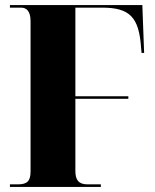

<svg xmlns="http://www.w3.org/2000/svg" viewBox="-20 -734 610 754"><path d="M19 0H376V-10H324C288 -10 276 -28 276 -63V-346H484V-356H276V-704H381C489 -704 526 -667 534 -547L536 -526H546L539 -714H19V-704H63C84 -704 100 -690 100 -651V-61C100 -23 87 -10 50 -10H19Z"/></svg>

Font: Noto Serif Display Condensed Black
Style: Regular
Weight: 900
Width: 3
Designer: Monotype Design Team
Foundry: Monotype Imaging Inc.
Version: Version 2.009